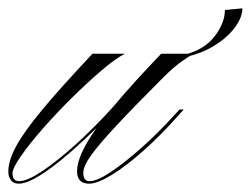

<svg xmlns="http://www.w3.org/2000/svg" viewBox="-102 -432 602 461"><path d="M112 9Q83 9 83 -21Q83 -59 130 -125Q65 -61 16.5 -26Q-32 9 -57 9Q-69 9 -75.5 1Q-82 -7 -82 -20Q-82 -46 -63.5 -80.5Q-45 -115 -1 -168Q43 -221 120 -303H198Q176 -292 142 -263Q108 -234 71 -197.5Q34 -161 1.5 -124Q-31 -87 -51.5 -57.5Q-72 -28 -72 -16Q-72 3 -56 3Q-37 3 -1.5 -20.5Q34 -44 79 -84.5Q124 -125 171 -177Q214 -229 285 -303H363Q350 -296 331.5 -282.5Q313 -269 290 -246Q220 -176 178 -131Q136 -86 117 -59.5Q98 -33 98 -17Q98 3 113 3Q131 3 164 -19Q197 -41 237.5 -77Q278 -113 317 -156L329 -169H339L330 -159Q287 -110 244.5 -72Q202 -34 167 -12.5Q132 9 112 9ZM480 -412Q480 -390 461.5 -365.5Q443 -341 412 -322Q381 -303 342 -295V-301Q389 -313 413.5 -345Q438 -377 438 -408Z"/></svg>

Font: Ballet 16pt
Style: Regular
Weight: 400
Designer: Maximiliano R. Sproviero
Foundry: Omnibus-Type
Version: Version 1.100; ttfautohint (v1.8.3)